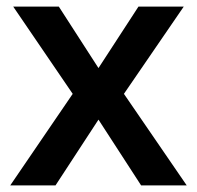

<svg xmlns="http://www.w3.org/2000/svg" viewBox="-20 -561 596 581"><path d="M200 -277 11 0H148L278 -199L407 0H545L355 -277L536 -541H399L278 -355L158 -541H20Z"/></svg>

Font: Noto Sans Kayah Li SemiBold
Style: Regular
Weight: 600
Designer: Monotype Design Team, Sérgio Martins
Foundry: Monotype Imaging Inc.
Version: Version 2.002